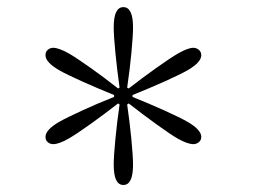

<svg xmlns="http://www.w3.org/2000/svg" viewBox="-20 -861 718 544"><path d="M329.6 -336.9Q302.2 -336.9 302.2 -394Q302.2 -418 306.9 -466.6Q311.5 -515.1 318.8 -564.9L314.5 -567.9Q276.4 -538.1 236.1 -509.3Q195.8 -480.5 174.3 -468.3Q147 -452.6 130.9 -452.6Q121.6 -452.6 115.2 -458.3Q108.9 -463.9 108.9 -473.1Q108.9 -493.2 147.5 -515.6Q168 -527.3 212.2 -547.6Q256.3 -567.9 303.2 -586.4V-591.8Q258.3 -609.9 213.6 -629.9Q168.9 -649.9 147.5 -662.1Q108.9 -684.6 108.9 -704.6Q108.9 -714.4 115.5 -720Q122.1 -725.6 130.9 -725.6Q146 -725.6 174.3 -710Q194.8 -698.2 234.6 -670.2Q274.4 -642.1 314.5 -610.4L318.8 -612.8Q312 -660.6 307.1 -710Q302.2 -759.3 302.2 -783.7Q302.2 -840.8 329.6 -840.8Q356.9 -840.8 356.9 -783.7Q356.9 -759.8 352.3 -711.2Q347.7 -662.6 340.3 -612.8L344.7 -610.4Q382.8 -640.1 423.1 -668.7Q463.4 -697.3 484.4 -709.5Q512.7 -725.6 527.8 -725.6Q536.6 -725.6 543.5 -719.7Q550.3 -713.9 550.3 -704.6Q550.3 -684.6 511.7 -662.1Q491.2 -650.4 446.8 -630.4Q402.3 -610.4 355.5 -591.8V-586.4Q400.4 -568.4 445.6 -548.1Q490.7 -527.8 511.7 -515.6Q550.3 -493.2 550.3 -473.1Q550.3 -463.9 543.5 -458.3Q536.6 -452.6 527.8 -452.6Q511.7 -452.6 484.4 -467.8Q463.9 -479.5 424.3 -508.1Q384.8 -536.6 344.7 -567.9L340.3 -564.9Q347.2 -517.6 352.1 -468Q356.9 -418.5 356.9 -394Q356.9 -336.9 329.6 -336.9Z"/></svg>

Font: Pinar-DS3-FD Light
Style: Regular
Weight: 300
Designer: Amin Abedi
Version: Version 3.000